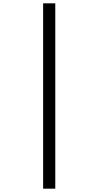

<svg xmlns="http://www.w3.org/2000/svg" viewBox="-20 -907 591 1153"><path d="M239 -887H312V226H239Z"/></svg>

Font: Noto Sans Kannada UI
Style: Regular
Weight: 400
Designer: Jelle Bosma - Monotype Design Team
Foundry: Monotype Imaging Inc.
Version: Version 2.006